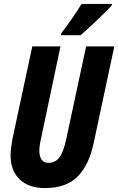

<svg xmlns="http://www.w3.org/2000/svg" viewBox="-20 -951 604 981"><path d="M209 10Q127 10 80.5 -34.5Q34 -79 34 -158Q34 -175 37 -197.5Q40 -220 44 -243L145 -714H289L189 -240Q185 -223 183 -208Q181 -193 181 -182Q181 -119 228 -119Q263 -119 284 -147.5Q305 -176 319 -243L420 -714H564L459 -222Q436 -110 377.5 -50Q319 10 209 10ZM293 -781Q322 -819 348 -856.5Q374 -894 397 -931H552L551 -923Q540 -911 518.5 -889.5Q497 -868 472 -844.5Q447 -821 425 -801Q403 -781 392 -771H291Z"/></svg>

Font: Noto Sans ExtraCondensed ExtraBold
Style: Italic
Weight: 800
Width: 2
Italic angle: -12°
Designer: Monotype Design Team
Foundry: Monotype Imaging Inc.
Version: Version 2.013; ttfautohint (v1.8.4.7-5d5b)